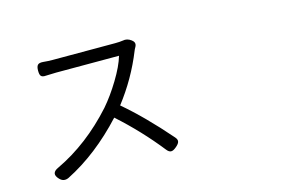

<svg xmlns="http://www.w3.org/2000/svg" viewBox="-88 -886 1675 1099"><g transform="rotate(-15 750.0 -336.5)"><path d="M143.6 -9.8Q106.4 -48.8 157.2 -71.3Q344.7 -160.2 500 -333Q549.8 -390.6 594.7 -464.8Q641.6 -542 658.2 -599.6H471.7H285.2Q263.7 -599.6 224.6 -597.7Q203.1 -595.7 195.3 -605.5Q188.5 -613.3 188.5 -637.2Q188.5 -661.1 197.3 -670.4Q206.1 -679.7 229.5 -677.7Q258.8 -674.8 285.2 -674.8H655.3Q682.6 -674.8 701.2 -677.7Q727.5 -683.6 752 -665L753.9 -663.1Q774.4 -647.5 761.7 -624Q753.9 -610.4 752 -604.5Q691.4 -453.1 590.8 -323.2Q711.9 -220.7 847.7 -64.5Q861.3 -48.8 857.4 -36.1Q854.5 -24.4 836.4 -9.3Q818.4 5.9 806.6 5.9Q793 6.8 779.3 -10.7Q671.9 -146.5 540 -264.6Q379.9 -90.8 198.2 1Q167 15.6 143.6 -9.8Z"/></g></svg>

Font: Bpmf GenSen Rounded R
Style: R
Weight: 400
Foundry: But Ko
Version: Version 1.320